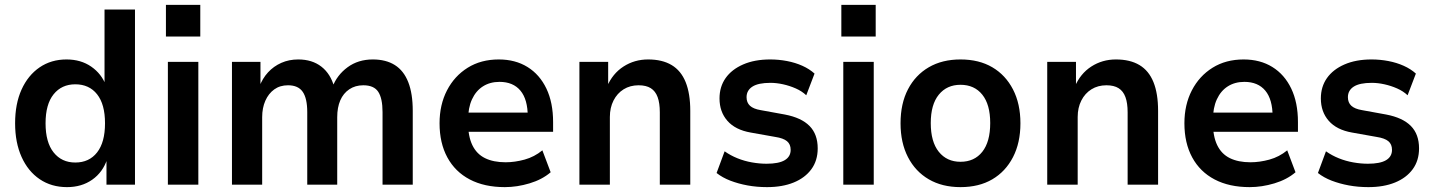

<svg xmlns="http://www.w3.org/2000/svg" viewBox="-20 -758 5881 788"><path d="M255 10Q191 10 143 -22.5Q95 -55 68.5 -114Q42 -173 42 -252Q42 -332 68.5 -390.5Q95 -449 142.5 -481.5Q190 -514 253 -514Q312 -514 354.5 -484.5Q397 -455 415 -407H409V-719H534V0H417V-105H420Q402 -51 358.5 -20.5Q315 10 255 10ZM289 -91Q346 -91 378.5 -132.5Q411 -174 411 -252Q411 -330 378.5 -371Q346 -412 289 -412Q233 -412 200 -371Q167 -330 167 -252Q167 -174 200 -132.5Q233 -91 289 -91Z M661 -608V-738H802V-608ZM669 0V-504H794V0Z M932 0V-504H1049V-401H1044Q1057 -436 1080 -461Q1103 -486 1134.5 -500Q1166 -514 1204 -514Q1261 -514 1299 -484.5Q1337 -455 1352 -400H1344Q1363 -450 1406.5 -482Q1450 -514 1510 -514Q1564 -514 1600.5 -491Q1637 -468 1655.5 -421Q1674 -374 1674 -303V0H1550V-298Q1550 -354 1532.5 -381Q1515 -408 1471 -408Q1438 -408 1413.5 -391.5Q1389 -375 1376.5 -346Q1364 -317 1364 -277V0H1241V-298Q1241 -354 1222.5 -381Q1204 -408 1162 -408Q1129 -408 1105.5 -391Q1082 -374 1069 -344.5Q1056 -315 1056 -277V0Z M2052 10Q1968 10 1908 -21.5Q1848 -53 1816 -112Q1784 -171 1784 -252Q1784 -328 1814.5 -387Q1845 -446 1899.5 -480Q1954 -514 2027 -514Q2095 -514 2145 -483Q2195 -452 2222.5 -394.5Q2250 -337 2250 -257V-217H1884V-296H2162L2146 -279Q2146 -350 2116 -386Q2086 -422 2030 -422Q1991 -422 1962 -403.5Q1933 -385 1917 -350Q1901 -315 1901 -265V-255Q1901 -199 1918.5 -162.5Q1936 -126 1970.5 -109Q2005 -92 2055 -92Q2093 -92 2133 -103Q2173 -114 2206 -141L2240 -51Q2205 -21 2153.5 -5.5Q2102 10 2052 10Z M2358 0V-504H2476V-402H2471Q2494 -456 2539 -485Q2584 -514 2640 -514Q2698 -514 2736.5 -491Q2775 -468 2794 -421Q2813 -374 2813 -303V0H2688V-297Q2688 -335 2679 -359.5Q2670 -384 2651 -396Q2632 -408 2601 -408Q2566 -408 2539.5 -391.5Q2513 -375 2498 -345.5Q2483 -316 2483 -278V0Z M3128 10Q3086 10 3048 3Q3010 -4 2977.5 -16.5Q2945 -29 2921 -48L2954 -137Q2978 -120 3006.5 -108.5Q3035 -97 3066 -91.5Q3097 -86 3126 -86Q3176 -86 3200.5 -100.5Q3225 -115 3225 -143Q3225 -166 3210 -178.5Q3195 -191 3162 -196L3061 -214Q2998 -225 2965.5 -262Q2933 -299 2933 -354Q2933 -402 2958 -437.5Q2983 -473 3030 -493.5Q3077 -514 3141 -514Q3176 -514 3210 -507.5Q3244 -501 3273 -488Q3302 -475 3323 -456L3289 -367Q3271 -384 3246 -395Q3221 -406 3194 -412Q3167 -418 3142 -418Q3092 -418 3068 -402.5Q3044 -387 3044 -359Q3044 -337 3058 -324Q3072 -311 3102 -306L3201 -288Q3269 -275 3302.5 -241Q3336 -207 3336 -149Q3336 -99 3310 -63.5Q3284 -28 3237.5 -9Q3191 10 3128 10Z M3433 -608V-738H3574V-608ZM3441 0V-504H3566V0Z M3922 10Q3847 10 3792 -22Q3737 -54 3706.5 -113Q3676 -172 3676 -252Q3676 -333 3706.5 -391.5Q3737 -450 3792 -482Q3847 -514 3922 -514Q3998 -514 4052.5 -482Q4107 -450 4137.5 -391Q4168 -332 4168 -252Q4168 -172 4137.5 -113Q4107 -54 4052.5 -22Q3998 10 3922 10ZM3922 -94Q3979 -94 4011.5 -135Q4044 -176 4044 -253Q4044 -329 4011.5 -369.5Q3979 -410 3922 -410Q3866 -410 3833 -369.5Q3800 -329 3800 -253Q3800 -176 3833 -135Q3866 -94 3922 -94Z M4278 0V-504H4396V-402H4391Q4414 -456 4459 -485Q4504 -514 4560 -514Q4618 -514 4656.5 -491Q4695 -468 4714 -421Q4733 -374 4733 -303V0H4608V-297Q4608 -335 4599 -359.5Q4590 -384 4571 -396Q4552 -408 4521 -408Q4486 -408 4459.5 -391.5Q4433 -375 4418 -345.5Q4403 -316 4403 -278V0Z M5109 10Q5025 10 4965 -21.5Q4905 -53 4873 -112Q4841 -171 4841 -252Q4841 -328 4871.5 -387Q4902 -446 4956.5 -480Q5011 -514 5084 -514Q5152 -514 5202 -483Q5252 -452 5279.5 -394.5Q5307 -337 5307 -257V-217H4941V-296H5219L5203 -279Q5203 -350 5173 -386Q5143 -422 5087 -422Q5048 -422 5019 -403.5Q4990 -385 4974 -350Q4958 -315 4958 -265V-255Q4958 -199 4975.5 -162.5Q4993 -126 5027.5 -109Q5062 -92 5112 -92Q5150 -92 5190 -103Q5230 -114 5263 -141L5297 -51Q5262 -21 5210.5 -5.5Q5159 10 5109 10Z M5596 10Q5554 10 5516 3Q5478 -4 5445.5 -16.5Q5413 -29 5389 -48L5422 -137Q5446 -120 5474.5 -108.5Q5503 -97 5534 -91.5Q5565 -86 5594 -86Q5644 -86 5668.5 -100.5Q5693 -115 5693 -143Q5693 -166 5678 -178.5Q5663 -191 5630 -196L5529 -214Q5466 -225 5433.5 -262Q5401 -299 5401 -354Q5401 -402 5426 -437.5Q5451 -473 5498 -493.5Q5545 -514 5609 -514Q5644 -514 5678 -507.5Q5712 -501 5741 -488Q5770 -475 5791 -456L5757 -367Q5739 -384 5714 -395Q5689 -406 5662 -412Q5635 -418 5610 -418Q5560 -418 5536 -402.5Q5512 -387 5512 -359Q5512 -337 5526 -324Q5540 -311 5570 -306L5669 -288Q5737 -275 5770.5 -241Q5804 -207 5804 -149Q5804 -99 5778 -63.5Q5752 -28 5705.5 -9Q5659 10 5596 10Z"/></svg>

Font: Nunitoga
Style: Bold
Weight: 700
Designer: Vernon Adams
Foundry: Vernon Adams
Version: Version 1.0